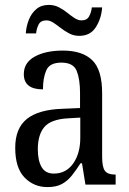

<svg xmlns="http://www.w3.org/2000/svg" viewBox="-20 -752 527 782"><path d="M173 10Q118 10 80 -29Q42 -68 42 -150Q42 -230 90 -268Q138 -306 236 -309L306 -312V-373Q306 -429 292.5 -463Q279 -497 230 -497Q183 -497 169 -466.5Q155 -436 155 -388Q77 -388 77 -450Q77 -497 121.5 -521.5Q166 -546 236 -546Q315 -546 355.5 -507Q396 -468 396 -372V-113Q396 -71 407.5 -56Q419 -41 448 -41H451V0H328L314 -87H308Q290 -59 272.5 -37Q255 -15 232 -2.5Q209 10 173 10ZM199 -45Q249 -45 278 -86Q307 -127 307 -191V-273L256 -270Q187 -266 160.5 -234.5Q134 -203 134 -144Q134 -98 149.5 -71.5Q165 -45 199 -45ZM303 -606Q281 -606 262.5 -615.5Q244 -625 228 -637.5Q212 -650 197.5 -659.5Q183 -669 169 -669Q146 -669 137.5 -652.5Q129 -636 127 -616H85Q87 -645 97.5 -671.5Q108 -698 128 -715Q148 -732 179 -732Q201 -732 219.5 -722.5Q238 -713 253.5 -700.5Q269 -688 283.5 -678.5Q298 -669 312 -669Q334 -669 343 -685.5Q352 -702 354 -722H396Q393 -677 370.5 -641.5Q348 -606 303 -606Z"/></svg>

Font: Noto Serif Condensed
Style: Regular
Weight: 400
Width: 3
Designer: Monotype Design Team
Foundry: Monotype Imaging Inc.
Version: Version 2.013; ttfautohint (v1.8.4.7-5d5b)